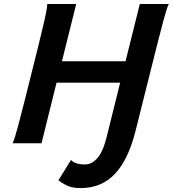

<svg xmlns="http://www.w3.org/2000/svg" viewBox="-20 -726 875 973"><path d="M688.5 -705.6H835Q822.8 -676.8 808.1 -621.8Q793.5 -566.9 775.4 -495.6L667.5 -64.9Q630.9 82 563 154.5Q495.1 227.1 388.7 227.1Q344.2 227.1 317.1 213.4Q290 199.7 275.9 188L339.8 84.5Q348.1 94.7 366 101.1Q383.8 107.4 412.1 107.4Q445.3 107.4 473.9 74.7Q502.4 42 521 -33.7L588.9 -307.1H266.6L190.4 0H43.9Q56.2 -28.8 70.8 -84Q85.4 -139.2 103.5 -210.4L174.8 -495.6Q192.4 -566.9 205.1 -621.8Q217.8 -676.8 219.7 -705.6H366.2L293.9 -415.5H616.2Z"/></svg>

Font: Andika
Style: Bold Italic
Weight: 700
Italic angle: -14°
Designer: Victor Gaultney, Annie Olsen, Julie Remington, Don Collingsworth, Eric Hays, Becca Hirsbrunner
Foundry: SIL International
Version: Version 6.101